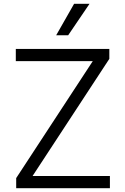

<svg xmlns="http://www.w3.org/2000/svg" viewBox="-20 -986 658 1008"><path d="M467 -665H63V-729H554V-677L151 -62H557V2H65V-51ZM450 -966 338 -801H275L369 -966Z"/></svg>

Font: Sinter Normal
Style: Regular
Weight: 350
Foundry: Adobe & rsms
Version: Version 1.000